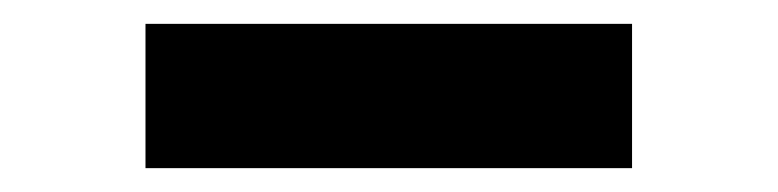

<svg xmlns="http://www.w3.org/2000/svg" viewBox="-20 -141 652 161"><path d="M102 -121H510V0H102Z"/></svg>

Font: Reem Kufi Ink
Style: Bold
Weight: 700
Designer: Khaled Hosny
Version: Version 1.002